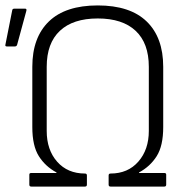

<svg xmlns="http://www.w3.org/2000/svg" viewBox="-20 -687 701 707"><path d="M95 0Q88 0 88 -7V-44Q88 -50 95 -50H188V-52Q147 -74 123 -112Q99 -150 99 -219V-441Q99 -549 160 -608Q221 -667 340 -667Q459 -667 520 -608Q581 -549 581 -441V-219Q581 -150 557 -112Q533 -74 492 -52V-50H585Q592 -50 592 -44V-7Q592 0 585 0H387Q380 0 380 -7V-41Q380 -48 387 -48Q451 -48 489.5 -92Q528 -136 528 -205V-441Q528 -528 479.5 -573.5Q431 -619 340 -619Q249 -619 200.5 -573.5Q152 -528 152 -441V-205Q152 -135 190.5 -91.5Q229 -48 293 -48Q300 -48 300 -41V-7Q300 0 293 0ZM5 -516Q-2 -516 0 -523L25 -649Q26 -655 32 -655H73Q79 -655 77 -647L43 -522Q41 -516 35 -516Z"/></svg>

Font: Sofia Sans Light
Style: Regular
Weight: 300
Designer: Botio Nikoltchev, Ani Petrova
Foundry: lettersoup
Version: Version 4.100; ttfautohint (v1.8.3)